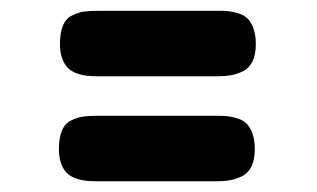

<svg xmlns="http://www.w3.org/2000/svg" viewBox="-20 -483 591 358"><path d="M191.9 -340.8H164.1Q151.4 -340.8 142.1 -341.8Q132.8 -342.8 122.8 -346.4Q112.8 -350.1 106.4 -356.4Q100.1 -362.8 95.9 -374Q91.8 -385.3 91.8 -400.9Q91.8 -421.9 97.4 -435.3Q103 -448.7 114.7 -454.3Q126.5 -460 136.7 -461.4Q147 -462.9 164.1 -462.9H384.8Q397.5 -462.9 405.8 -462.2Q414.1 -461.4 424.8 -458Q435.5 -454.6 441.9 -448.2Q448.2 -441.9 452.6 -429.9Q457 -418 457 -400.9Q457 -381.3 450.9 -368.7Q444.8 -356 433.3 -350.3Q421.9 -344.7 410.9 -342.8Q399.9 -340.8 384.8 -340.8ZM189.9 -145H162.1Q149.4 -145 140.1 -146Q130.9 -147 120.8 -150.6Q110.8 -154.3 104.5 -160.6Q98.1 -167 94 -178.2Q89.8 -189.5 89.8 -205.1Q89.8 -226.1 95.5 -239.5Q101.1 -252.9 112.8 -258.5Q124.5 -264.2 134.8 -265.6Q145 -267.1 162.1 -267.1H382.8Q395.5 -267.1 403.8 -266.4Q412.1 -265.6 422.9 -262.2Q433.6 -258.8 439.9 -252.4Q446.3 -246.1 450.7 -234.1Q455.1 -222.2 455.1 -205.1Q455.1 -185.5 449 -172.9Q442.9 -160.2 431.4 -154.5Q419.9 -148.9 408.9 -147Q397.9 -145 382.8 -145Z"/></svg>

Font: Concert One
Style: Regular
Weight: 400
Designer: Johan Kallas, Mihkel Virkus
Foundry: Johan Kallas, Mihkel Virkus
Version: Version 1.003